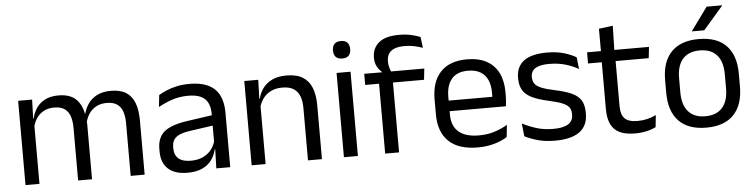

<svg xmlns="http://www.w3.org/2000/svg" viewBox="-44 -889 4358 1108"><g transform="rotate(-5 2135.0 -335.5)"><path d="M756.3 0H675.4V-305.7Q675.4 -344.2 665.7 -372.4Q656.1 -400.7 633.9 -416.1Q611.7 -431.4 574.1 -431.4Q538.6 -431.4 512.5 -417.1Q486.4 -402.7 470.4 -378.3Q454.4 -353.9 448 -322.9L435.5 -380.5H445.6Q453.6 -411.8 472.7 -438.8Q491.7 -465.9 524.1 -482.4Q556.4 -498.9 604.5 -498.9Q658.9 -498.9 692.2 -477.5Q725.6 -456 741 -414.7Q756.3 -373.5 756.3 -314.5ZM147 0H66.1V-488.2H147L143.4 -370.8L147 -366.1ZM451.5 0H370.9V-305.6Q370.9 -344.1 361.3 -372.4Q351.6 -400.7 329.5 -416.1Q307.4 -431.4 269.8 -431.4Q234 -431.4 208 -417Q181.9 -402.5 165.9 -377.8Q150 -353 143.5 -321.5L128.7 -378.9H146.7Q153.9 -412.1 172.5 -439.3Q191.2 -466.5 222.7 -482.7Q254.3 -498.9 299.9 -498.9Q367.6 -498.9 402.7 -464.1Q437.9 -429.2 447 -361.9Q449.3 -352 450.4 -340.3Q451.5 -328.6 451.5 -317.1Z M1252 0H1171.4L1175 -118.6L1171.9 -131.1V-286.5L1172.3 -314.9Q1172.3 -374.3 1142.2 -403Q1112 -431.7 1046.4 -431.7Q994.2 -431.7 950.4 -416.5Q906.6 -401.3 872.4 -381.5L880 -450.4Q899.1 -462 925.4 -473.3Q951.7 -484.7 985.3 -492Q1018.9 -499.3 1059.3 -499.3Q1111.8 -499.3 1148.6 -486.6Q1185.4 -473.9 1208.2 -449.9Q1231 -425.8 1241.5 -392Q1252 -358.1 1252 -316.2ZM1003.4 10.7Q930.9 10.7 892.3 -24.6Q853.6 -60 853.6 -125.7V-140Q853.6 -207.4 895.3 -240.7Q937 -274.1 1028.2 -286.9L1182.5 -309.2L1186.9 -249.8L1038 -228.6Q982.2 -220.7 958.2 -201.4Q934.1 -182 934.1 -144.5V-136.6Q934.1 -97.9 957.9 -77.4Q981.7 -56.8 1029.1 -56.8Q1070.9 -56.8 1100.9 -71.4Q1130.9 -86 1149.4 -110.5Q1168 -135.1 1174.5 -165.2L1187.2 -109.8H1171.7Q1164.6 -77.8 1145.3 -50.3Q1126.1 -22.8 1091.5 -6.1Q1056.9 10.7 1003.4 10.7Z M1783.4 0H1702.5V-303.7Q1702.5 -343 1691.7 -371.5Q1681 -399.9 1656.7 -415.7Q1632.3 -431.4 1590.6 -431.4Q1552.1 -431.4 1523.8 -417Q1495.5 -402.5 1478 -377.8Q1460.5 -353 1453.5 -321.5L1439 -378.9H1456.7Q1464.3 -412.1 1484.3 -439.3Q1504.3 -466.5 1538.1 -482.7Q1571.9 -498.9 1621 -498.9Q1679.2 -498.9 1714.7 -477.1Q1750.3 -455.2 1766.8 -413.8Q1783.4 -372.3 1783.4 -312.6ZM1457 0H1376.1V-488.2H1457L1453.4 -371.1L1457 -366.3Z M1991.6 0H1910.7V-488.2H1991.6ZM1951.2 -568.2Q1926.2 -568.2 1913.8 -581.2Q1901.4 -594.3 1901.4 -617.7V-620.2Q1901.4 -643.5 1913.8 -656.6Q1926.2 -669.6 1951.2 -669.6Q1976.2 -669.6 1988.5 -656.6Q2000.9 -643.5 2000.9 -620.2V-617.7Q2000.9 -593.9 1988.5 -581Q1976.2 -568.2 1951.2 -568.2Z M2289.5 -675.8Q2327.1 -675.8 2356.9 -669.2Q2386.7 -662.7 2411.7 -652.6L2419.7 -589.1Q2395.2 -597.8 2370.3 -603.2Q2345.5 -608.5 2314.6 -608.5Q2277 -608.5 2254.3 -598.7Q2231.7 -588.9 2221.7 -571.1Q2211.8 -553.3 2211.8 -528.5V-526.2Q2211.8 -508.5 2216.4 -492.7Q2221 -476.8 2226.5 -464.1L2171.9 -462V-471.8Q2156.3 -484.1 2144.8 -505.4Q2133.2 -526.8 2133.2 -555.6V-558.1Q2133.2 -611.4 2171.2 -643.6Q2209.1 -675.8 2289.5 -675.8ZM2230.1 0H2149.6V-444.7H2230.1ZM2410.1 -404.8H2069.2V-469.4L2180.6 -469L2213.3 -469.4H2417.3Z M2685.6 11.1Q2574.1 11.1 2517.5 -43.4Q2460.9 -97.8 2460.9 -199.7V-286.6Q2460.9 -389.4 2513.6 -445.1Q2566.2 -500.9 2667 -500.9Q2734.9 -500.9 2780.6 -475.7Q2826.2 -450.4 2849.2 -403.9Q2872.1 -357.4 2872.1 -293V-274.8Q2872.1 -259.1 2870.9 -243Q2869.7 -226.9 2867.5 -211.4H2793.2Q2794 -235.6 2794.2 -257.1Q2794.4 -278.6 2794.4 -296.4Q2794.4 -341 2780.1 -371.8Q2765.9 -402.6 2737.7 -418.8Q2709.4 -435 2667 -435Q2603.9 -435 2572.5 -398.5Q2541.1 -362.1 2541.1 -294.1V-247.4L2541.5 -237.5V-190.8Q2541.5 -160.4 2550.5 -135.9Q2559.5 -111.3 2578.6 -93.8Q2597.8 -76.2 2627.5 -66.8Q2657.3 -57.5 2698.7 -57.5Q2745.8 -57.5 2786.8 -70Q2827.8 -82.6 2863.9 -104.2L2856.3 -34Q2824.1 -13.5 2780.9 -1.2Q2737.8 11.1 2685.6 11.1ZM2850.4 -211.4H2503.6V-272.7H2850.4Z M3133.9 11.1Q3075 11.1 3031.1 -1.8Q2987.2 -14.6 2958 -29.7L2950.3 -104.5Q2986.9 -85.3 3030.7 -71.4Q3074.5 -57.5 3129.8 -57.5Q3186.5 -57.5 3215.1 -75.6Q3243.7 -93.7 3243.7 -129.2V-134.5Q3243.7 -157.4 3232.8 -172.5Q3221.8 -187.7 3193.9 -199.2Q3165.9 -210.7 3114.4 -221.8Q3052.9 -235.3 3017.4 -253.5Q2981.9 -271.8 2966.8 -298.9Q2951.6 -326.1 2951.6 -365.1V-369.7Q2951.6 -433.3 2996.2 -466.5Q3040.7 -499.6 3129.8 -499.6Q3187.4 -499.6 3229.7 -486.7Q3272 -473.7 3299 -457.3L3306.7 -388.9Q3273.9 -407.8 3231.9 -420.5Q3189.9 -433.1 3137.6 -433.1Q3099.6 -433.1 3076.1 -425.3Q3052.7 -417.5 3042 -403.2Q3031.3 -388.8 3031.3 -368.9V-365.1Q3031.3 -343 3042 -327.7Q3052.7 -312.3 3079.9 -301.1Q3107.1 -289.8 3155.4 -279.6Q3217.8 -266.8 3254.6 -249.5Q3291.3 -232.2 3307.4 -205.2Q3323.4 -178.3 3323.4 -136.3V-128Q3323.4 -59.1 3275.6 -24Q3227.7 11.1 3133.9 11.1Z M3597.4 9.8Q3541 9.8 3506.6 -7.2Q3472.2 -24.2 3456.5 -58.6Q3440.8 -93 3440.8 -144.6V-452.3H3520.9V-153.9Q3520.9 -105.9 3542.9 -83.3Q3564.9 -60.7 3617.1 -60.7Q3646.5 -60.7 3673.8 -67.1Q3701.1 -73.5 3724.8 -85.5L3717.6 -16.1Q3693.8 -3.9 3662.4 3Q3630.9 9.8 3597.4 9.8ZM3712.7 -416.2H3361.1V-480.8H3719.9ZM3518.9 -473.1H3441.6L3441.2 -610.1L3522.3 -620.7Z M4009.6 12.3Q3904.7 12.3 3850.3 -44.5Q3795.9 -101.2 3795.9 -207.7V-281.9Q3795.9 -388 3850.4 -444.5Q3904.8 -500.9 4009.6 -500.9Q4114.4 -500.9 4168.6 -444.5Q4222.9 -388 4222.9 -281.9V-207.7Q4222.9 -101.2 4168.6 -44.5Q4114.4 12.3 4009.6 12.3ZM4009.6 -53.7Q4074.3 -53.7 4108.1 -92.2Q4142 -130.7 4142 -203V-286.6Q4142 -358.5 4108.2 -396.7Q4074.4 -435 4009.6 -435Q3944.8 -435 3911 -396.7Q3877.2 -358.5 3877.2 -286.6V-203Q3877.2 -130.7 3911 -92.2Q3944.8 -53.7 4009.6 -53.7ZM3974.4 -549.7 4071.4 -683.1H4161.3V-681.7L4046.1 -548.4H3974.4Z"/></g></svg>

Font: Anek Malayalam Medium
Style: Regular
Weight: 500
Designer: Maithili Shingre (Malayalam) & Yesha Goshar (Latin)
Foundry: Ek Type
Version: Version 1.003